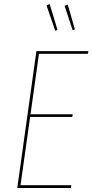

<svg xmlns="http://www.w3.org/2000/svg" viewBox="-20 -935 460 955"><path d="M227.1 -915 266.1 -786.1 254.9 -781.7 211.4 -908.2ZM316.9 -912.6 352.5 -789.1 341.3 -784.7 301.3 -906.2ZM420.4 -680.7 416.5 -667.5H173.8L131.8 -366.7H341.8L339.4 -353.5H129.9L82 -13.7H334.5L332.5 0H65.9L161.1 -680.7Z"/></svg>

Font: Fira Sans Compressed Hair
Style: Italic
Weight: 100
Width: 3
Italic angle: -8°
Designer: Carrois Corporate & Edenspiekermann AG
Foundry: Carrois Corporate GbR & Edenspiekermann AG
Version: Version 4.203;PS 004.203;hotconv 1.0.88;makeotf.lib2.5.64775